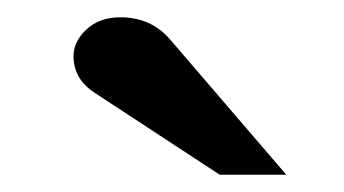

<svg xmlns="http://www.w3.org/2000/svg" viewBox="-20 -753 398 222"><path d="M311 -551H234L89 -646Q65 -662 65 -688Q65 -705 80 -719Q95 -733 119 -733Q155 -733 177 -707Z"/></svg>

Font: Apparatus SIL
Style: Bold Italic
Weight: 700
Italic angle: -11°
Version: Version 1.0